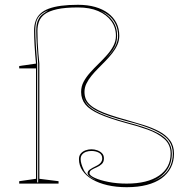

<svg xmlns="http://www.w3.org/2000/svg" viewBox="-20 -765 750 800"><path d="M508 15Q464 15 427.5 6.5Q391 -2 364.5 -17.5Q338 -33 323.5 -54.5Q309 -76 309 -102Q309 -116 316.5 -125Q324 -134 336 -138.5Q348 -143 361 -143Q374 -143 386 -138.5Q398 -134 405.5 -126Q413 -118 413 -105Q413 -90 404 -81.5Q395 -73 383 -68Q371 -63 362 -57.5Q353 -52 353 -43Q353 -34 374.5 -24Q396 -14 431.5 -7Q467 0 508 0Q594 0 642.5 -33Q691 -66 691 -125Q691 -163 664 -186.5Q637 -210 595 -225Q553 -240 506 -252Q436 -271 394.5 -289.5Q353 -308 335.5 -330Q318 -352 318 -382Q318 -405 328.5 -424.5Q339 -444 355.5 -462.5Q372 -481 390.5 -499Q409 -517 425.5 -535.5Q442 -554 452.5 -574Q463 -594 463 -616Q463 -651 443.5 -677.5Q424 -704 389 -719Q354 -734 305 -734Q251 -734 217.5 -726.5Q184 -719 166.5 -706Q149 -693 142.5 -675Q136 -657 136 -636Q136 -613 137 -589Q138 -565 140 -542.5Q142 -520 144 -500V-20L224 -10V0H60V-10L130 -20V-480H60V-490L130 -500Q126 -541 124 -576.5Q122 -612 122 -637Q122 -660 128.5 -678Q135 -696 148.5 -708.5Q162 -721 183.5 -729Q205 -737 235 -741Q265 -745 305 -745Q345 -745 376.5 -736Q408 -727 430.5 -710Q453 -693 465 -669.5Q477 -646 477 -616Q477 -596 469 -578Q461 -560 448 -543.5Q435 -527 420 -511.5Q405 -496 389.5 -480.5Q374 -465 361 -449Q348 -433 340 -416.5Q332 -400 332 -382Q332 -366 337.5 -352.5Q343 -339 356 -327.5Q369 -316 389 -306Q409 -296 438.5 -286Q468 -276 508 -265Q544 -255 579 -244Q614 -233 642.5 -218Q671 -203 688 -180.5Q705 -158 705 -125Q705 -92 691.5 -66Q678 -40 653 -22Q628 -4 591.5 5.5Q555 15 508 15ZM381 -14Q362 -24 353.5 -30.5Q345 -37 345 -44Q345 -52 355 -59Q365 -66 378 -72Q393 -79 399.5 -87Q406 -95 406 -105Q406 -121 392.5 -128.5Q379 -136 361 -136Q349 -136 339 -132.5Q329 -129 322.5 -121.5Q316 -114 316 -102Q316 -84 329 -57Q342 -30 381 -14ZM181 -722Q161 -714 149 -703Q137 -692 132 -676.5Q127 -661 127 -637Q127 -626 127.5 -612.5Q128 -599 129.5 -573.5Q131 -548 135 -500V-5H139V-500Q135 -548 133.5 -573.5Q132 -599 131.5 -612.5Q131 -626 131 -637Q131 -654 133.5 -666Q136 -678 142 -688Q148 -699 159 -707Q170 -715 181 -722ZM412 -512Q420 -520 427.5 -527.5Q435 -535 441.5 -543Q448 -551 453.5 -559.5Q459 -568 463 -577Q467 -586 469.5 -596Q472 -606 472 -616Q472 -640 463.5 -660Q455 -680 439 -695Q423 -710 398 -720Q430 -705 449 -678.5Q468 -652 468 -616Q468 -584 451.5 -559Q435 -534 412 -512ZM616 -10Q645 -21 663.5 -37.5Q682 -54 691 -76.5Q700 -99 700 -125Q700 -157 682.5 -180Q665 -203 624 -222Q583 -241 512 -259Q470 -270 438.5 -280.5Q407 -291 385.5 -302Q364 -313 350.5 -325.5Q337 -338 331 -352Q325 -366 325 -382Q325 -353 342 -331.5Q359 -310 400 -292Q441 -274 511 -255Q581 -237 621 -219Q661 -201 678.5 -178.5Q696 -156 696 -125Q696 -85 675 -55.5Q654 -26 616 -10Z"/></svg>

Font: Kalnia Glaze Thin
Style: Regular
Weight: 100
Designer: Frida Medrano
Foundry: Frida Medrano
Version: Version 1.110